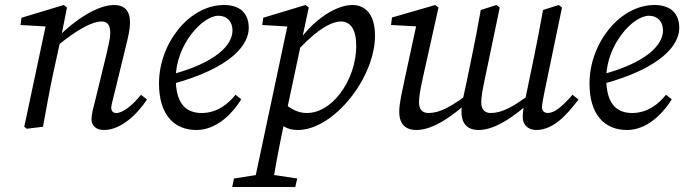

<svg xmlns="http://www.w3.org/2000/svg" viewBox="-20 -507 2737 768"><path d="M346 -29C346 -4 365 13 396 13C464 13 529 -50 568 -109L544 -128C508 -83 470 -55 445 -55C433 -55 425 -62 425 -76C425 -86 431 -107 438 -135L483 -320C491 -353 500 -386 500 -418C500 -464 478 -487 436 -487C370 -487 279 -427 212 -359L207 -322C287 -388 348 -421 386 -421C408 -421 421 -410 421 -374C421 -354 413 -321 405 -287L362 -110C352 -69 346 -52 346 -29ZM152 0C165 -71 177 -140 192 -210L223 -352L248 -477L235 -487L66 -436L62 -407L182 -400L165 -414L77 0L87 8L152 0Z M766 13C839 13 903 -42 945 -110L922 -128C895 -94 850 -55 787 -55C722 -55 683 -94 683 -194C683 -327 789 -444 854 -444C887 -444 910 -422 910 -385C910 -328 845 -255 658 -207L662 -169C909 -235 975 -330 975 -395C975 -454 940 -487 876 -487C737 -487 616 -334 616 -173C616 -45 679 13 766 13Z M993 241H1069C1079 173 1091 107 1118 -22L1122 -40L1215 -477L1202 -487L1033 -436L1029 -407L1148 -400L1132 -414L993 241ZM1069 -45C1102 -3 1130 13 1171 13C1315 13 1480 -196 1480 -364C1480 -454 1438 -487 1389 -487C1316 -487 1207 -412 1144 -293L1155 -288C1229 -373 1297 -421 1344 -421C1382 -421 1405 -389 1405 -324C1405 -255 1380 -184 1339 -131C1304 -86 1258 -55 1207 -55C1179 -55 1145 -66 1111 -100L1069 -45ZM909 241H1161L1169 207L1050 189H1031L916 207L909 241Z M1645 13C1710 13 1787 -38 1871 -116L1869 -144C1786 -79 1738 -55 1694 -55C1670 -55 1656 -69 1656 -98C1656 -120 1662 -153 1671 -194L1734 -477L1721 -487L1548 -437L1544 -407L1656 -401L1649 -423L1598 -187C1590 -147 1577 -97 1577 -60C1577 -5 1608 13 1645 13ZM1894 13C1959 13 2036 -38 2120 -116L2118 -144C2035 -79 1987 -55 1943 -55C1919 -55 1905 -69 1905 -98C1905 -120 1911 -153 1920 -194L1979 -477L1966 -487L1903 -467C1892 -403 1879 -338 1866 -274L1847 -182C1839 -142 1826 -97 1826 -60C1826 -5 1857 13 1894 13ZM2124 13C2195 13 2248 -49 2294 -109L2270 -128C2228 -80 2198 -55 2171 -55C2159 -55 2148 -63 2148 -77C2148 -89 2152 -110 2157 -135L2228 -477L2215 -487L2152 -467C2141 -403 2128 -338 2115 -274L2081 -110C2072 -69 2071 -52 2071 -38C2071 -4 2097 13 2124 13Z M2488 13C2561 13 2625 -42 2667 -110L2644 -128C2617 -94 2572 -55 2509 -55C2444 -55 2405 -94 2405 -194C2405 -327 2511 -444 2576 -444C2609 -444 2632 -422 2632 -385C2632 -328 2567 -255 2380 -207L2384 -169C2631 -235 2697 -330 2697 -395C2697 -454 2662 -487 2598 -487C2459 -487 2338 -334 2338 -173C2338 -45 2401 13 2488 13Z"/></svg>

Font: Source Serif Variable
Style: Italic
Weight: 389
Italic angle: -12°
Designer: Frank Grießhammer
Foundry: Adobe Systems Incorporated
Version: Version 3.001;hotconv 1.0.111;makeotfexe 2.5.65597